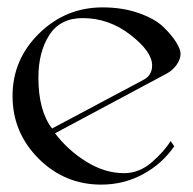

<svg xmlns="http://www.w3.org/2000/svg" viewBox="-20 -500 522 520"><path d="M442 -118 452 -104Q419 -56 367 -28Q315 0 254 0Q155 0 84.5 -70.5Q14 -141 14 -240Q14 -339 86 -409.5Q158 -480 258 -480Q312 -480 356 -464.5Q400 -449 423 -426.5Q446 -404 457.5 -385Q469 -366 469 -355Q469 -339 458 -324Q447 -309 432 -301L129 -139Q164 -93 214 -62Q264 -31 316 -31Q357 -31 391 -60.5Q425 -90 442 -118ZM204 -451Q143 -451 113.5 -405Q84 -359 84 -290Q84 -200 121 -152L369 -284Q392 -296 392 -323Q392 -360 333.5 -405.5Q275 -451 204 -451Z"/></svg>

Font: kawoszeh
Style: Medium
Weight: 500
Version: Version 000.030